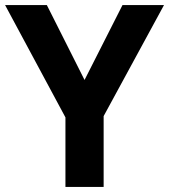

<svg xmlns="http://www.w3.org/2000/svg" viewBox="-20 -734 664 754"><path d="M312 -420 461 -714H624L387 -278V0H237V-273L0 -714H164Z"/></svg>

Font: Noto Sans Hanifi Rohingya
Style: Regular
Weight: 400
Designer: Monotype Design Team and DaltonMaag
Foundry: Google LLC
Version: Version 2.101